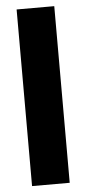

<svg xmlns="http://www.w3.org/2000/svg" viewBox="-54 -792 372 823"><g transform="rotate(-5 131.5 -380.0)"><path d="M212 0V-760H50V0Z"/></g></svg>

Font: Noto Sans Devanagari ExtraCondensed Black
Style: Regular
Weight: 900
Width: 2
Designer: Jelle Bosma - Monotype Design Team
Foundry: Monotype Imaging Inc.
Version: Version 2.004